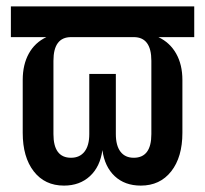

<svg xmlns="http://www.w3.org/2000/svg" viewBox="-20 -570 640 600"><path d="M180 10Q120 10 85.5 -34.5Q51 -79 51 -155V-320Q51 -368 70 -402.5Q89 -437 125 -454H14V-550H587V-454H475Q511 -437 530.5 -402.5Q550 -368 550 -320V-155Q550 -79 515 -34.5Q480 10 420 10Q370 10 338.5 -19.5Q307 -49 300 -101Q293 -49 261 -19.5Q229 10 180 10ZM202 -77Q229 -77 244 -96Q259 -115 259 -151V-339H342V-151Q342 -115 356.5 -96Q371 -77 398 -77Q453 -77 453 -151V-380Q453 -454 398 -454H202Q147 -454 147 -380V-151Q147 -77 202 -77Z"/></svg>

Font: JetBrains Mono SemiBold
Style: Regular
Weight: 472
Monospace: yes
Designer: Philipp Nurullin, Konstantin Bulenkov
Foundry: JetBrains
Version: Version 2.305; ttfautohint (v1.8.4.7-5d5b)